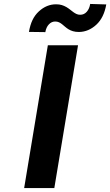

<svg xmlns="http://www.w3.org/2000/svg" viewBox="-20 -958 561 978"><path d="M103 0 223.7 -727.3H377.5L256.7 0ZM127.5 -795.5Q133.2 -829.9 145.4 -855.6Q157.7 -881.4 177.9 -899.9Q217.3 -936.1 265.6 -936.1Q282.3 -936.1 294.9 -932.2Q307.5 -928.3 317.8 -922.2Q328.1 -916.2 336.5 -909.4Q344.8 -902.7 353 -896.7Q361.2 -890.6 369.7 -886.7Q378.2 -882.8 388.5 -882.8Q408.7 -882.8 422.2 -898.3Q435.7 -913.7 439.3 -937.9L521.3 -935.4Q509.6 -867.9 470.5 -832Q431.1 -795.8 382.5 -795.1Q364.7 -795.1 351.7 -799Q338.8 -802.9 329 -808.9Q319.2 -815 311.6 -821.7Q304 -828.5 296.3 -834.5Q288.7 -840.6 280.4 -844.5Q272 -848.4 261 -848.4Q242.5 -848.4 228.9 -833.8Q215.2 -819.2 210.9 -794.4Z"/></svg>

Font: Inter P
Style: Bold Italic
Weight: 700
Italic angle: 9.39999°
Designer: Rasmus Andersson
Foundry: rsms
Version: Version 3.018;git-588b23468